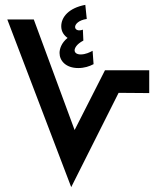

<svg xmlns="http://www.w3.org/2000/svg" viewBox="-20 -770 654 790"><path d="M361 -561C350 -555 332 -546 312 -546C296 -546 287 -553 287 -563C287 -571 294 -588 323 -603L321 -648C303 -641 289 -647 289 -659C289 -670 303 -687 337 -692L331 -750C262 -737 232 -699 232 -662C232 -639 244 -624 258 -614C232 -593 225 -568 225 -552C225 -520 251 -490 302 -490C327 -490 348 -497 365 -506ZM273 0 468 -388 594 -387V-481H412L287 -235L119 -690H10Z"/></svg>

Font: Noto Sans Arabic UI XCn SmBd
Style: Regular
Weight: 600
Width: 2
Designer: Monotype Design Team, Nadine Chahine and Nizar Qandah
Foundry: Monotype Imaging Inc.
Version: Version 2.010